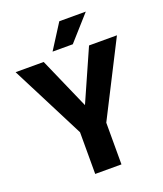

<svg xmlns="http://www.w3.org/2000/svg" viewBox="-161 -1006 946 1111"><g transform="rotate(-20 312.0 -450.5)"><path d="M172.4 -710.9 311.5 -394.5 451.7 -710.9H623.5L392.6 -256.8V0H231V-256.8L-0.5 -710.9ZM241.2 -749.5 337.9 -901.4H501L365.7 -749.5Z"/></g></svg>

Font: Roboto ExtraBold
Style: Regular
Weight: 800
Designer: Christian Robertson
Foundry: Google
Version: Version 3.009; 2024